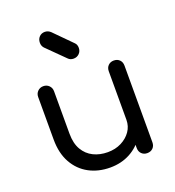

<svg xmlns="http://www.w3.org/2000/svg" viewBox="-148 -946 976 1068"><g transform="rotate(-20 340.0 -412.0)"><path d="M323 5Q253 5 198 -24.5Q143 -54 111 -111Q79 -168 79 -250V-501Q79 -521 92.5 -534.5Q106 -548 126 -548Q146 -548 159.5 -534.5Q173 -521 173 -501V-250Q173 -192 195 -154.5Q217 -117 254.5 -98.5Q292 -80 339 -80Q384 -80 419.5 -98Q455 -116 476 -146Q497 -176 497 -214H557Q556 -152 525 -102Q494 -52 441.5 -23.5Q389 5 323 5ZM543 0Q523 0 510 -13Q497 -26 497 -47V-501Q497 -522 510 -535Q523 -548 543 -548Q564 -548 577 -535Q590 -522 590 -501V-47Q590 -26 577 -13Q564 0 543 0ZM338 -634Q318 -634 306 -647L203 -749Q191 -762 191 -781Q191 -802 204 -815.5Q217 -829 237 -829Q256 -829 271 -815L373 -712Q385 -701 385 -681Q385 -661 371.5 -647.5Q358 -634 338 -634Z"/></g></svg>

Font: Comfortaa SemiBold
Style: Regular
Weight: 600
Designer: Johan Aakerlund
Foundry: Johan Aakerlund
Version: Version 3.104; ttfautohint (v1.8.1.43-b0c9)